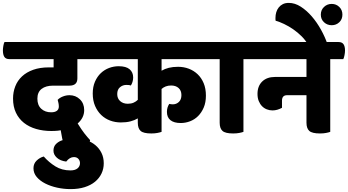

<svg xmlns="http://www.w3.org/2000/svg" viewBox="-60 -910 2401 1325"><path d="M474 -502V-369Q474 -319 419 -319H307Q256 -319 227 -296.5Q198 -274 198 -229Q198 -184 224.5 -159.5Q251 -135 293 -135Q318 -135 332 -145Q346 -155 346 -175Q346 -186 343.5 -198.5Q341 -211 338 -221Q351 -235 373.5 -244Q396 -253 420 -253Q462 -253 491.5 -224.5Q521 -196 521 -150Q521 -97 476 -58Q502 -16 522.5 10.5Q543 37 562 57Q556 94 529.5 114Q503 134 465 134Q426 134 401 109.5Q376 85 369 44L359 -11L339 -8Q328 -7 317 -6.5Q306 -6 294 -6Q238 -6 189.5 -20Q141 -34 105.5 -62Q70 -90 50 -132Q30 -174 30 -230Q30 -275 45.5 -314.5Q61 -354 92 -383Q123 -412 169.5 -428.5Q216 -445 277 -445H310V-502H5Q-20 -502 -30 -517.5Q-40 -533 -40 -563Q-40 -575 -37 -593Q-34 -611 -29 -620H545Q569 -620 579.5 -605Q590 -590 590 -561Q590 -548 586.5 -529.5Q583 -511 578 -502Z M458 45Q499 45 535 57Q571 69 598 91.5Q625 114 640.5 145.5Q656 177 656 217Q656 255 640.5 287.5Q625 320 596 344Q567 368 524.5 381.5Q482 395 427 395Q380 395 334.5 385Q289 375 252.5 356.5Q216 338 193.5 311.5Q171 285 171 251Q171 219 193 198Q215 177 242 170Q277 210 322 238Q367 266 426 266Q458 266 475 252Q492 238 492 216Q492 199 481 186.5Q470 174 450 174Q421 174 397 205Q356 200 332.5 178.5Q309 157 309 130Q309 103 324 86.5Q339 70 361 61Q383 52 409 48.5Q435 45 458 45Z M1055 -502V-422Q1077 -435 1105 -442Q1133 -449 1169 -449Q1208 -449 1242.5 -436Q1277 -423 1303.5 -398Q1330 -373 1345.5 -336Q1361 -299 1361 -250Q1361 -203 1346 -168Q1331 -133 1307 -109Q1283 -85 1251.5 -73Q1220 -61 1187 -61Q1141 -61 1116.5 -80.5Q1092 -100 1092 -138Q1092 -169 1108 -193Q1121 -190 1133 -190Q1157 -190 1174.5 -206.5Q1192 -223 1192 -254Q1192 -285 1172.5 -302.5Q1153 -320 1121 -320Q1100 -320 1083.5 -313.5Q1067 -307 1055 -296V0Q1044 4 1026 7.5Q1008 11 984 11Q930 11 910.5 -6.5Q891 -24 891 -63V-93Q869 -80 840.5 -72.5Q812 -65 774 -65Q735 -65 700 -78Q665 -91 638.5 -116.5Q612 -142 596 -179Q580 -216 580 -265Q580 -311 595.5 -346.5Q611 -382 636 -405.5Q661 -429 693 -441Q725 -453 759 -453Q810 -453 834.5 -432Q859 -411 859 -375Q859 -360 854.5 -345Q850 -330 843 -320Q838 -322 831 -323Q824 -324 812 -324Q787 -324 768 -308Q749 -292 749 -261Q749 -230 769.5 -212Q790 -194 822 -194Q845 -194 862 -201.5Q879 -209 891 -221V-502H556Q531 -502 521 -517.5Q511 -533 511 -563Q511 -575 514 -593Q517 -611 522 -620H1384Q1408 -620 1418.5 -605Q1429 -590 1429 -561Q1429 -548 1425.5 -529.5Q1422 -511 1417 -502Z M1620 -502V0Q1609 4 1591 7.5Q1573 11 1549 11Q1495 11 1475.5 -6.5Q1456 -24 1456 -63V-502H1399Q1374 -502 1364 -517.5Q1354 -533 1354 -563Q1354 -575 1357 -593Q1360 -611 1365 -620H1677Q1701 -620 1711.5 -605Q1722 -590 1722 -561Q1722 -548 1718.5 -529.5Q1715 -511 1710 -502Z M2219 -502V0Q2208 4 2190 7.5Q2172 11 2148 11Q2094 11 2074.5 -6.5Q2055 -24 2055 -63V-253H1921Q1886 -253 1886 -215V-166Q1869 -157 1853 -152.5Q1837 -148 1820 -148Q1800 -148 1781 -155.5Q1762 -163 1748 -177.5Q1734 -192 1725.5 -213Q1717 -234 1717 -262Q1717 -316 1749.5 -347.5Q1782 -379 1838 -379H2055V-502H1692Q1667 -502 1657 -517.5Q1647 -533 1647 -563Q1647 -575 1650 -593Q1653 -611 1658 -620H2276Q2300 -620 2310.5 -605Q2321 -590 2321 -561Q2321 -548 2317.5 -529.5Q2314 -511 2309 -502Z M2065 -602Q2049 -632 2022 -659Q1995 -686 1964 -707.5Q1933 -729 1900.5 -744.5Q1868 -760 1842 -767Q1841 -772 1841 -777Q1841 -782 1841 -787Q1841 -807 1846.5 -825.5Q1852 -844 1863.5 -858.5Q1875 -873 1892 -881.5Q1909 -890 1933 -890Q1975 -890 2015.5 -864Q2056 -838 2091.5 -797Q2127 -756 2155.5 -704.5Q2184 -653 2201 -602ZM2154 -809Q2154 -841 2176 -862Q2198 -883 2229 -883Q2260 -883 2281.5 -862Q2303 -841 2303 -809Q2303 -777 2281.5 -756.5Q2260 -736 2229 -736Q2198 -736 2176 -756.5Q2154 -777 2154 -809Z"/></svg>

Font: Baloo 2 ExtraBold
Style: Regular
Weight: 800
Designer: Sarang Kulkarni and Ek Type
Foundry: Ek Type
Version: Version 1.640;hotconv 1.0.111;makeotfexe 2.5.65597; ttfautoh